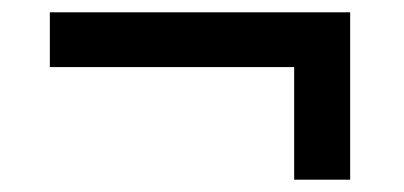

<svg xmlns="http://www.w3.org/2000/svg" viewBox="-20 -370 656 312"><path d="M549 -78V-350H61V-261H458V-78Z"/></svg>

Font: IBMKR Medm
Style: Regular
Weight: 500
Designer: Mike Abbink; Paul van der Laan; Pieter van Rosmalen; Wujin Sim; Chorong Kim; Dohee Lee;
Foundry: Sandoll Inc.
Version: Version 1.002